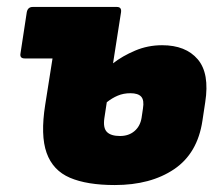

<svg xmlns="http://www.w3.org/2000/svg" viewBox="-20 -520 625 552"><path d="M310 12Q230 12 181 -9Q132 -30 114 -80.5Q96 -131 110 -219L131 -352H51Q36 -352 39 -367L57 -485Q60 -500 74 -500H316Q330 -500 328 -485L305 -338Q332 -359 368.5 -374.5Q405 -390 446 -390Q514 -390 548.5 -349.5Q583 -309 570 -226L562 -173Q548 -79 480.5 -33.5Q413 12 310 12ZM280 -180Q276 -152 287.5 -140.5Q299 -129 325 -129Q350 -129 366.5 -143Q383 -157 387 -181L391 -208Q395 -232 386 -242Q377 -252 355 -252Q335 -252 318.5 -245Q302 -238 287 -226Z"/></svg>

Font: Sofia Sans ExtraBlack
Style: Italic
Weight: 1000
Italic angle: -9°
Designer: Botio Nikoltchev, Ani Petrova
Foundry: lettersoup
Version: Version 4.100; ttfautohint (v1.8.4.7-5d5b)